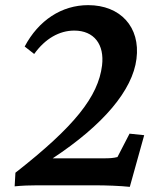

<svg xmlns="http://www.w3.org/2000/svg" viewBox="-20 -721 612 747"><path d="M40 -49 37 4C66 1 97 0 124 0H351C392 0 448 2 485 6L541 -195L484 -201L437 -110C421 -106 407 -105 384 -105H185C382 -235 496 -370 511 -492C527 -616 448 -701 323 -701C220 -701 130 -642 76 -540L113 -511C156 -571 211 -602 269 -602C346 -602 387 -548 377 -466C362 -345 270 -229 40 -49Z"/></svg>

Font: TPK Tissa Web SemiBold
Style: Italic
Weight: 600
Italic angle: -7°
Designer: Jacques Le Bailly, Suppakit Chalermlarp | Katatrad Co.,Ltd.
Foundry: Jacques Le Bailly, Cadson Demak Co.,Ltd.
Version: Version 5.000;Glyphs 3.1.2 (3151)